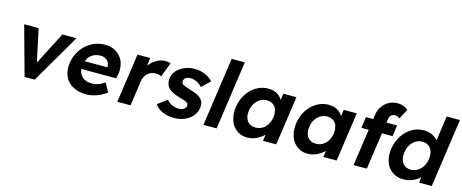

<svg xmlns="http://www.w3.org/2000/svg" viewBox="-41 -1365 4816 2000"><g transform="rotate(15 2367.0 -365.5)"><path d="M237 0 91 -529H247L322 -177L503 -529H655L346 0Z M901 10Q815 10 755.5 -25Q696 -60 673 -112Q650 -164 650 -217Q650 -238 653 -261Q662 -323 689.5 -374Q717 -425 758 -462.5Q799 -500 851.5 -520.5Q904 -541 962 -541Q1016 -541 1059.5 -521Q1103 -501 1131 -465.5Q1159 -430 1168 -393Q1177 -356 1177 -327Q1177 -303 1172 -277L1164 -233H787Q789 -209 798 -189Q813 -154 847.5 -134.5Q882 -115 933 -115Q968 -115 999 -126Q1030 -137 1066 -164L1121 -69Q1088 -43 1050.5 -25.5Q1013 -8 975 1Q937 10 901 10ZM1044 -320V-324Q1044 -328 1044 -331Q1044 -354 1032.5 -374Q1021 -394 999 -406.5Q977 -419 947 -419Q903 -419 870 -402Q837 -385 816 -352Q807 -337 801 -320Z M1237 0 1313 -529H1450L1440 -444Q1449 -456 1461 -469Q1493 -502 1532 -521Q1571 -540 1611 -540Q1628 -540 1643.5 -537Q1659 -534 1670 -530L1609 -374Q1599 -380 1582.5 -384.5Q1566 -389 1548 -389Q1524 -389 1502 -380.5Q1480 -372 1463 -356.5Q1446 -341 1434.5 -320Q1423 -299 1419 -274L1380 0Z M1852 10Q1778 10 1724 -14.5Q1670 -39 1641 -82L1741 -158Q1766 -125 1802 -110.5Q1838 -96 1876 -96Q1891 -96 1904 -99.5Q1917 -103 1927 -109.5Q1937 -116 1942.5 -125.5Q1948 -135 1950 -146Q1950 -149 1950 -153Q1950 -170 1937 -180Q1928 -186 1908 -193.5Q1888 -201 1856 -210Q1807 -223 1774 -240.5Q1741 -258 1723 -280Q1708 -301 1703 -320.5Q1698 -340 1698 -357Q1698 -368 1700 -380Q1705 -416 1725.5 -445.5Q1746 -475 1777.5 -496Q1809 -517 1847.5 -528.5Q1886 -540 1927 -540Q1968 -540 2005.5 -530Q2043 -520 2074 -501.5Q2105 -483 2126 -458L2038 -374Q2023 -391 2002.5 -405Q1982 -419 1959 -427Q1936 -435 1917 -435Q1900 -435 1886 -432Q1872 -429 1862 -422.5Q1852 -416 1846.5 -407Q1841 -398 1839 -387Q1839 -385 1839 -383Q1839 -374 1842.5 -365Q1846 -356 1855 -349Q1865 -343 1885.5 -335Q1906 -327 1941 -317Q1987 -304 2018.5 -288Q2050 -272 2067 -251Q2081 -233 2085 -215Q2089 -197 2089 -183Q2089 -171 2087 -159Q2080 -110 2047 -72Q2014 -34 1963 -12Q1912 10 1852 10Z M2166 0 2272 -740H2414L2308 0Z M2639 10Q2573 10 2525 -26Q2477 -62 2458.5 -113.5Q2440 -165 2440 -215Q2440 -239 2444 -266Q2455 -346 2495.5 -408Q2536 -470 2595 -505Q2654 -540 2723 -540Q2762 -540 2793 -528.5Q2824 -517 2846 -497Q2863 -480 2876 -460L2886 -529H3027L2951 0H2808L2818 -69Q2799 -49 2774 -33Q2745 -13 2710.5 -1.5Q2676 10 2639 10ZM2695 -113Q2735 -113 2768 -132Q2801 -151 2822 -185.5Q2843 -220 2850 -266Q2852 -281 2852 -296Q2852 -323 2842.5 -351Q2833 -379 2806 -398.5Q2779 -418 2739 -418Q2700 -418 2667.5 -398.5Q2635 -379 2613 -345Q2591 -311 2585 -266Q2582 -249 2582 -234Q2582 -208 2592.5 -179.5Q2603 -151 2629.5 -132Q2656 -113 2695 -113Z M3290 10Q3224 10 3176 -26Q3128 -62 3109.5 -113.5Q3091 -165 3091 -215Q3091 -239 3095 -266Q3106 -346 3146.5 -408Q3187 -470 3246 -505Q3305 -540 3374 -540Q3413 -540 3444 -528.5Q3475 -517 3497 -497Q3514 -480 3527 -460L3537 -529H3678L3602 0H3459L3469 -69Q3450 -49 3425 -33Q3396 -13 3361.5 -1.5Q3327 10 3290 10ZM3346 -113Q3386 -113 3419 -132Q3452 -151 3473 -185.5Q3494 -220 3501 -266Q3503 -281 3503 -296Q3503 -323 3493.5 -351Q3484 -379 3457 -398.5Q3430 -418 3390 -418Q3351 -418 3318.5 -398.5Q3286 -379 3264 -345Q3242 -311 3236 -266Q3233 -249 3233 -234Q3233 -208 3243.5 -179.5Q3254 -151 3280.5 -132Q3307 -113 3346 -113Z M3785 0 3842 -396H3763L3780 -516H3859L3866 -566Q3873 -615 3900.5 -655Q3928 -695 3970 -718Q4012 -741 4064 -741Q4099 -741 4128.5 -729.5Q4158 -718 4177 -699L4120 -594Q4108 -602 4095.5 -607.5Q4083 -613 4072 -613Q4053 -613 4039.5 -606.5Q4026 -600 4018 -587.5Q4010 -575 4007 -556L4002 -516H4116L4099 -396H3985L3928 0Z M4323 10Q4253 10 4203.5 -25.5Q4154 -61 4135 -112Q4116 -163 4116 -212Q4116 -237 4120 -265Q4131 -344 4171.5 -406.5Q4212 -469 4271.5 -504.5Q4331 -540 4401 -540Q4438 -540 4471 -528.5Q4504 -517 4529 -497Q4542 -486 4553 -473L4591 -740H4734L4628 0H4493L4499 -62Q4482 -44 4459 -30Q4430 -11 4395 -0.5Q4360 10 4323 10ZM4371 -108Q4411 -108 4444 -128Q4477 -148 4499 -183Q4521 -218 4528 -265Q4530 -280 4530 -294Q4530 -323 4520 -352Q4510 -381 4483 -401Q4456 -421 4416 -421Q4376 -421 4343.5 -401Q4311 -381 4289.5 -346Q4268 -311 4262 -265Q4259 -247 4259 -231Q4259 -205 4268.5 -176.5Q4278 -148 4304.5 -128Q4331 -108 4371 -108Z"/></g></svg>

Font: Lexend SemBd
Style: Italic
Weight: 600
Italic angle: -8.13011°
Designer: Bonnie Shaver-Troup, Thomas Jockin
Foundry: Lexend
Version: Version 1.007